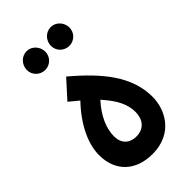

<svg xmlns="http://www.w3.org/2000/svg" viewBox="-225 -791 861 861"><g transform="rotate(-45 206.0 -360.0)"><path d="M128 -604C160 -604 186 -630 186 -662C186 -695 160 -723 128 -723C95 -723 69 -695 69 -662C69 -630 95 -604 128 -604ZM281 -604C313 -604 339 -630 339 -662C339 -695 313 -723 281 -723C248 -723 222 -695 222 -662C222 -630 248 -604 281 -604ZM201 3C334 3 384 -101 383 -181C382 -309 299 -411 173 -517L97 -433L142 -396C61 -311 28 -228 28 -163C28 -59 97 3 201 3ZM206 -104C161 -104 135 -132 135 -176C135 -225 159 -282 208 -335C258 -279 281 -234 281 -185C281 -138 255 -104 206 -104Z"/></g></svg>

Font: Noto Sans Arabic Cond SemBd
Style: Regular
Weight: 600
Width: 3
Designer: Monotype Design Team, Nadine Chahine, Nizar Qandah and Khaled Hosny
Foundry: Monotype Imaging Inc.
Version: Version 2.012